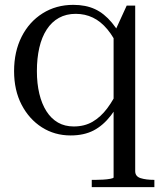

<svg xmlns="http://www.w3.org/2000/svg" viewBox="-20 -548 666 791"><path d="M358 223V193H374Q388 193 405 192Q422 191 435 188.5Q448 186 448 183V-405L453 -418L502 -525H537V157Q537 179 559.5 186Q582 193 615 193H616V223ZM282 -528Q333 -528 371 -510.5Q409 -493 441 -454.5Q473 -416 503 -354L473 -342Q450 -394 422.5 -427Q395 -460 362.5 -475.5Q330 -491 292 -491Q253 -491 223 -474.5Q193 -458 172.5 -426.5Q152 -395 142 -351.5Q132 -308 132 -255Q132 -204 142 -162Q152 -120 171.5 -89.5Q191 -59 219 -43Q247 -27 284 -27Q328 -27 361.5 -46.5Q395 -66 422 -102Q449 -138 472 -189L499 -177Q469 -114 437 -72.5Q405 -31 365.5 -10.5Q326 10 271 10Q205 10 152.5 -23.5Q100 -57 69 -116.5Q38 -176 38 -255Q38 -335 69 -396.5Q100 -458 155.5 -493Q211 -528 282 -528Z"/></svg>

Font: Roboto Serif 144pt
Style: Regular
Weight: 400
Version: Version 1.008